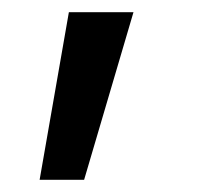

<svg xmlns="http://www.w3.org/2000/svg" viewBox="-20 -140 324 315"><path d="M118 155H45L93 -120H199Z"/></svg>

Font: 42dot Sans Medium
Style: Regular
Weight: 500
Designer: 42dot
Version: Version 1.000